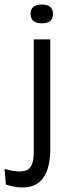

<svg xmlns="http://www.w3.org/2000/svg" viewBox="-95 -687 291 848"><path d="M4 141Q-12 141 -30 138Q-48 135 -69 128L-75 59Q-8 78 23 64.5Q54 51 54 -14V-513H127V-30Q127 141 4 141ZM90 -584Q40 -584 40 -626Q40 -667 90 -667Q139 -667 139 -625Q139 -584 90 -584Z"/></svg>

Font: Bricolage Grotesque 48pt Light
Style: Regular
Weight: 300
Designer: Mathieu Triay
Foundry: Atelier Triay
Version: Version 1.000; ttfautohint (v1.8.4.7-5d5b);gftools[0.9.32]